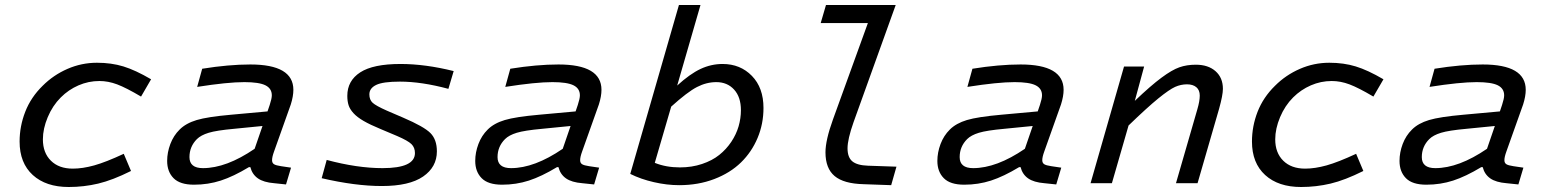

<svg xmlns="http://www.w3.org/2000/svg" viewBox="-20 -730 6178 765"><path d="M376 -407.2Q332.5 -407.2 292.7 -389.9Q252.9 -372.6 222.2 -341.8Q189.5 -309.1 170.2 -263.2Q150.9 -217.3 150.9 -174.8Q150.9 -121.1 182.9 -89.6Q214.8 -58.1 270 -58.1Q309.1 -58.1 355.5 -71Q401.9 -84 473.1 -117.2L502 -48.8Q428.7 -12.2 371.3 1.5Q314 15.1 253.9 15.1Q163.1 15.1 110.6 -32.7Q58.1 -80.6 58.1 -166Q58.1 -227.1 80.6 -284.7Q103 -342.3 149.9 -388.2Q192.9 -431.2 249 -455.6Q305.2 -480 366.2 -480Q423.8 -480 471.7 -465.3Q519.5 -450.7 582 -414.1L542 -345.2Q482.4 -380.4 446.8 -393.8Q411.1 -407.2 376 -407.2Z M1071.8 -126Q1064 -104.5 1064 -91.8Q1064 -80.6 1071.8 -75.7Q1079.6 -70.8 1099.6 -67.9L1139.6 -62L1119.6 4.9L1072.8 0Q1030.3 -3.4 1007.6 -19.3Q984.9 -35.2 977.5 -64H971.7Q910.2 -26.9 859.6 -10.5Q809.1 5.9 752.9 5.9Q697.3 5.9 671.6 -20Q646 -45.9 646 -88.9Q646 -122.6 658.7 -156.2Q671.4 -189.9 695.8 -213.9Q720.7 -238.8 763.7 -251.7Q806.6 -264.6 900.9 -272.9L1045.9 -286.1L1054.7 -312Q1063 -337.4 1063 -350.1Q1063 -377.4 1037.6 -390.1Q1012.2 -402.8 953.6 -402.8Q886.7 -402.8 765.6 -383.8L785.6 -456.1Q891.1 -473.1 977.5 -473.1Q1148.9 -473.1 1148.9 -372.1Q1148.9 -346.7 1138.7 -314ZM788.6 -60.1Q881.8 -60.1 994.6 -137.2L1025.9 -228L912.6 -216.8Q842.3 -210.4 811.3 -200.9Q780.3 -191.4 764.6 -175.8Q734.9 -146 734.9 -104Q734.9 -60.1 788.6 -60.1Z M1720.7 -127Q1720.7 -64.5 1665.8 -26.6Q1610.8 11.2 1501.5 11.2Q1395.5 11.2 1261.7 -20L1281.7 -92.8Q1403.3 -60.1 1504.4 -60.1Q1633.3 -60.1 1633.3 -120.1Q1633.3 -142.1 1619.4 -155.8Q1605.5 -169.4 1562.5 -188L1496.6 -215.8Q1455.1 -232.9 1429 -248Q1402.8 -263.2 1388.4 -279.1Q1374 -294.9 1368.9 -310.8Q1363.8 -326.7 1363.8 -348.1Q1363.8 -408.2 1415.3 -441.7Q1466.8 -475.1 1575.7 -475.1Q1674.3 -475.1 1787.6 -446.8L1766.6 -376Q1659.2 -404.8 1573.7 -404.8Q1505.9 -404.8 1478.8 -391.6Q1451.7 -378.4 1451.7 -354Q1451.7 -332.5 1464.6 -320.6Q1477.5 -308.6 1521.5 -289.1L1586.4 -261.2Q1669.4 -225.6 1695.1 -199.7Q1720.7 -173.8 1720.7 -127Z M2299.3 -126Q2291.5 -104.5 2291.5 -91.8Q2291.5 -80.6 2299.3 -75.7Q2307.1 -70.8 2327.1 -67.9L2367.2 -62L2347.2 4.9L2300.3 0Q2257.8 -3.4 2235.1 -19.3Q2212.4 -35.2 2205.1 -64H2199.2Q2137.7 -26.9 2087.2 -10.5Q2036.6 5.9 1980.5 5.9Q1924.8 5.9 1899.2 -20Q1873.5 -45.9 1873.5 -88.9Q1873.5 -122.6 1886.2 -156.2Q1898.9 -189.9 1923.3 -213.9Q1948.2 -238.8 1991.2 -251.7Q2034.2 -264.6 2128.4 -272.9L2273.4 -286.1L2282.2 -312Q2290.5 -337.4 2290.5 -350.1Q2290.5 -377.4 2265.1 -390.1Q2239.7 -402.8 2181.2 -402.8Q2114.3 -402.8 1993.2 -383.8L2013.2 -456.1Q2118.7 -473.1 2205.1 -473.1Q2376.5 -473.1 2376.5 -372.1Q2376.5 -346.7 2366.2 -314ZM2016.1 -60.1Q2109.4 -60.1 2222.2 -137.2L2253.4 -228L2140.1 -216.8Q2069.8 -210.4 2038.8 -200.9Q2007.8 -191.4 1992.2 -175.8Q1962.4 -146 1962.4 -104Q1962.4 -60.1 2016.1 -60.1Z M2771 -710 2678.2 -389.2Q2729 -435.5 2771.2 -455.3Q2813.5 -475.1 2858.9 -475.1Q2929.7 -475.1 2975.8 -427.7Q3022 -380.4 3022 -299.8Q3022 -236.3 2998.5 -180.4Q2975.1 -124.5 2932.4 -82.8Q2889.6 -41 2825.9 -16.6Q2762.2 7.8 2686 7.8Q2637.2 7.8 2585.2 -4.2Q2533.2 -16.1 2491.2 -37.1L2685.1 -710ZM2834 -402.8Q2794.9 -402.8 2757.1 -383.3Q2719.2 -363.8 2654.3 -305.2L2588.9 -81.1Q2633.8 -63 2689 -63Q2736.8 -63 2777.3 -76.7Q2817.9 -90.3 2845.9 -112.8Q2874 -135.3 2893.8 -165Q2913.6 -194.8 2922.9 -226.8Q2932.1 -258.8 2932.1 -291Q2932.1 -343.3 2905 -373Q2877.9 -402.8 2834 -402.8Z M3298.8 -253.9 3438 -638.2H3250L3271 -710H3548.8L3380.9 -243.2Q3356.9 -175.3 3356.9 -139.2Q3356.9 -103 3376 -87.2Q3395 -71.3 3438 -69.8L3551.8 -65.9L3530.8 7.8L3420.9 3.9Q3341.8 2 3305.4 -28.6Q3269 -59.1 3269 -123Q3269 -171.4 3298.8 -253.9Z M4140.6 -126Q4132.8 -104.5 4132.8 -91.8Q4132.8 -80.6 4140.6 -75.7Q4148.4 -70.8 4168.5 -67.9L4208.5 -62L4188.5 4.9L4141.6 0Q4099.1 -3.4 4076.4 -19.3Q4053.7 -35.2 4046.4 -64H4040.5Q3979 -26.9 3928.5 -10.5Q3877.9 5.9 3821.8 5.9Q3766.1 5.9 3740.5 -20Q3714.8 -45.9 3714.8 -88.9Q3714.8 -122.6 3727.5 -156.2Q3740.2 -189.9 3764.6 -213.9Q3789.6 -238.8 3832.5 -251.7Q3875.5 -264.6 3969.7 -272.9L4114.7 -286.1L4123.5 -312Q4131.8 -337.4 4131.8 -350.1Q4131.8 -377.4 4106.4 -390.1Q4081.1 -402.8 4022.5 -402.8Q3955.6 -402.8 3834.5 -383.8L3854.5 -456.1Q3960 -473.1 4046.4 -473.1Q4217.8 -473.1 4217.8 -372.1Q4217.8 -346.7 4207.5 -314ZM3857.4 -60.1Q3950.7 -60.1 4063.5 -137.2L4094.7 -228L3981.4 -216.8Q3911.1 -210.4 3880.1 -200.9Q3849.1 -191.4 3833.5 -175.8Q3803.7 -146 3803.7 -104Q3803.7 -60.1 3857.4 -60.1Z M4538.6 -464.8 4501.5 -328.1Q4565.4 -389.2 4607.7 -420.4Q4649.9 -451.7 4679.2 -461.9Q4708.5 -472.2 4744.6 -472.2Q4793.9 -472.2 4823.2 -446.3Q4852.5 -420.4 4852.5 -376Q4852.5 -351.1 4837.4 -296.9L4751.5 0H4665.5L4750.5 -293.9Q4760.3 -327.1 4760.3 -349.1Q4760.3 -371.1 4746.6 -382.6Q4732.9 -394 4709.5 -394Q4685.1 -394 4662.1 -383.8Q4639.2 -373.5 4595.2 -337.9Q4551.3 -302.2 4476.6 -230L4410.2 0H4325.2L4458.5 -464.8Z M5286.1 -407.2Q5242.7 -407.2 5202.9 -389.9Q5163.1 -372.6 5132.3 -341.8Q5099.6 -309.1 5080.3 -263.2Q5061 -217.3 5061 -174.8Q5061 -121.1 5093 -89.6Q5125 -58.1 5180.2 -58.1Q5219.2 -58.1 5265.6 -71Q5312 -84 5383.3 -117.2L5412.1 -48.8Q5338.9 -12.2 5281.5 1.5Q5224.1 15.1 5164.1 15.1Q5073.2 15.1 5020.8 -32.7Q4968.3 -80.6 4968.3 -166Q4968.3 -227.1 4990.7 -284.7Q5013.2 -342.3 5060.1 -388.2Q5103 -431.2 5159.2 -455.6Q5215.3 -480 5276.4 -480Q5334 -480 5381.8 -465.3Q5429.7 -450.7 5492.2 -414.1L5452.1 -345.2Q5392.6 -380.4 5356.9 -393.8Q5321.3 -407.2 5286.1 -407.2Z M5981.9 -126Q5974.1 -104.5 5974.1 -91.8Q5974.1 -80.6 5981.9 -75.7Q5989.7 -70.8 6009.8 -67.9L6049.8 -62L6029.8 4.9L5982.9 0Q5940.4 -3.4 5917.7 -19.3Q5895 -35.2 5887.7 -64H5881.8Q5820.3 -26.9 5769.8 -10.5Q5719.2 5.9 5663.1 5.9Q5607.4 5.9 5581.8 -20Q5556.2 -45.9 5556.2 -88.9Q5556.2 -122.6 5568.8 -156.2Q5581.5 -189.9 5606 -213.9Q5630.9 -238.8 5673.8 -251.7Q5716.8 -264.6 5811 -272.9L5956.1 -286.1L5964.8 -312Q5973.1 -337.4 5973.1 -350.1Q5973.1 -377.4 5947.8 -390.1Q5922.4 -402.8 5863.8 -402.8Q5796.9 -402.8 5675.8 -383.8L5695.8 -456.1Q5801.3 -473.1 5887.7 -473.1Q6059.1 -473.1 6059.1 -372.1Q6059.1 -346.7 6048.8 -314ZM5698.7 -60.1Q5792 -60.1 5904.8 -137.2L5936 -228L5822.8 -216.8Q5752.4 -210.4 5721.4 -200.9Q5690.4 -191.4 5674.8 -175.8Q5645 -146 5645 -104Q5645 -60.1 5698.7 -60.1Z"/></svg>

Font: IntelOne Mono
Style: Italic
Weight: 400
Italic angle: -16°
Designer: Fred Shallcrass
Foundry: Frere-Jones Type LLC
Version: Version 1.200;hotconv 1.1.0;makeotfexe 2.6.0;FJTRelease1.2